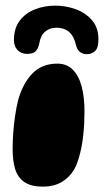

<svg xmlns="http://www.w3.org/2000/svg" viewBox="-20 -652 377 694"><path d="M135.1 22.5Q91.4 22.5 67.6 5.8Q43.8 -10.9 34.7 -41.4Q25.6 -71.9 25.6 -113.1Q25.6 -127.4 26.2 -142.3Q26.9 -157.2 27.9 -172.4Q28.9 -187.6 30.6 -202.8Q32.4 -218 34.6 -233.1Q36.8 -248.2 39.6 -263.1Q42.4 -277.9 45.9 -291.6Q63.4 -352.2 97.8 -387.1Q132.1 -422 187.5 -422Q221.5 -422 243.2 -400.1Q264.9 -378.2 275.1 -339.6Q285.4 -301 285.4 -250Q285.4 -228.9 284.4 -208.2Q283.4 -187.5 281.4 -168.2Q279.4 -148.9 276.4 -130.7Q273.4 -112.5 269.1 -96.3Q264.9 -80.1 259.8 -65.8Q254.8 -51.4 248.2 -39.6Q230.9 -10.6 203 5.9Q175.1 22.5 135.1 22.5ZM77.5 -457.2Q56.4 -457.2 43.4 -471Q30.4 -484.8 30.4 -507Q30.4 -549.8 51.3 -577.3Q72.2 -604.9 106.4 -618.2Q140.6 -631.6 179.8 -631.6Q217.9 -631.6 253.6 -618.7Q289.4 -605.8 312.6 -578.8Q335.8 -551.9 335.8 -509.6Q335.8 -478.8 323.6 -467.4Q311.5 -456.1 294 -456.1Q279.4 -456.1 269.1 -464.1Q258.9 -472 254.5 -489.5Q249.5 -511.2 240 -525Q230.5 -538.8 216.5 -545.2Q202.5 -551.8 183.1 -551.8Q160.1 -551.8 143.5 -537.9Q126.9 -524.1 122.1 -495.8Q119 -479 110.2 -468.1Q101.4 -457.2 77.5 -457.2Z"/></svg>

Font: Gluten Thin
Style: Regular
Weight: 100
Designer: Tyler Finck
Foundry: Etcetera Type Company
Version: Version 1.300